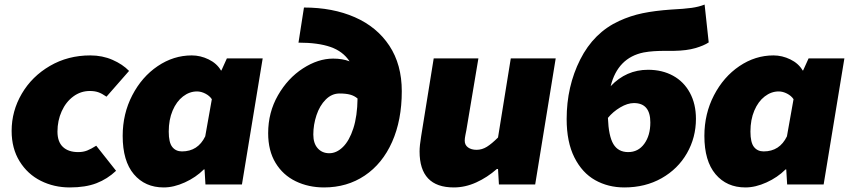

<svg xmlns="http://www.w3.org/2000/svg" viewBox="-20 -809 3723 842"><path d="M31 -235Q31 -322 75.5 -398Q120 -474 199 -520Q278 -566 376 -566Q429 -566 473.5 -546.5Q518 -527 546 -498L447 -385Q427 -399 411 -404.5Q395 -410 374 -410Q334 -410 301.5 -386Q269 -362 250.5 -321Q232 -280 232 -232Q232 -187 256 -164.5Q280 -142 323 -142Q345 -142 362.5 -149Q380 -156 402 -170L489 -60Q451 -24 403 -5.5Q355 13 286 13Q217 13 159 -16Q101 -45 66 -101.5Q31 -158 31 -235Z M518 -213Q518 -310 560 -391Q602 -472 671.5 -519Q741 -566 821 -566Q859 -566 895 -548.5Q931 -531 949 -500H951L975 -553H1132L1041 0H881L877 -66H874Q839 -31 790.5 -9Q742 13 698 13Q616 13 567 -45Q518 -103 518 -213ZM880 -211 909 -374Q899 -389 880.5 -398.5Q862 -408 844 -408Q811 -408 782.5 -386Q754 -364 737 -324Q720 -284 720 -232Q720 -184 735.5 -164.5Q751 -145 778 -145Q848 -145 880 -211Z M1156 -225Q1156 -316 1199 -391Q1242 -466 1308.5 -509Q1375 -552 1441 -552Q1482 -552 1513 -540Q1484 -584 1429.5 -603Q1375 -622 1289 -622L1313 -776Q1439 -776 1536 -733.5Q1633 -691 1687.5 -608.5Q1742 -526 1742 -409Q1742 -282 1699.5 -186.5Q1657 -91 1579.5 -39Q1502 13 1401 13Q1333 13 1277 -14Q1221 -41 1188.5 -94.5Q1156 -148 1156 -225ZM1424 -137Q1456 -137 1484 -164.5Q1512 -192 1529.5 -246Q1547 -300 1548 -377Q1534 -389 1515.5 -394Q1497 -399 1469 -399Q1435 -399 1408.5 -372.5Q1382 -346 1368 -304Q1354 -262 1354 -219Q1354 -180 1373.5 -158.5Q1393 -137 1424 -137Z M1820 -145Q1820 -170 1827 -212L1882 -553H2078L2025 -237Q2025 -237 2021 -217Q2018 -202 2018 -192Q2018 -173 2032.5 -162.5Q2047 -152 2070 -152Q2094 -152 2115.5 -165.5Q2137 -179 2164 -206L2220 -553H2417L2327 0H2168L2164 -68H2159Q2117 -31 2068.5 -9Q2020 13 1970 13Q1820 13 1820 -145Z M2465 -287Q2465 -430 2524.5 -548Q2584 -666 2695 -717Q2745 -740 2798 -751Q2851 -762 2922 -767Q2981 -770 3013 -774.5Q3045 -779 3070 -789L3088 -623Q3067 -609 3029.5 -598Q2992 -587 2936 -586H2898Q2871 -586 2848 -584.5Q2825 -583 2803 -579Q2689 -556 2658 -431Q2726 -503 2822 -503Q2884 -503 2931.5 -477Q2979 -451 3005.5 -402Q3032 -353 3032 -288Q3032 -206 2992.5 -137Q2953 -68 2881.5 -27.5Q2810 13 2718 13Q2647 13 2590 -19Q2533 -51 2499 -118.5Q2465 -186 2465 -287ZM2735 -142Q2779 -142 2805.5 -178.5Q2832 -215 2832 -272Q2832 -357 2760 -357Q2732 -357 2700 -338Q2668 -319 2646 -292Q2649 -212 2670 -177Q2691 -142 2735 -142Z M3069 -213Q3069 -310 3111 -391Q3153 -472 3222.5 -519Q3292 -566 3372 -566Q3410 -566 3446 -548.5Q3482 -531 3500 -500H3502L3526 -553H3683L3592 0H3432L3428 -66H3425Q3390 -31 3341.5 -9Q3293 13 3249 13Q3167 13 3118 -45Q3069 -103 3069 -213ZM3431 -211 3460 -374Q3450 -389 3431.5 -398.5Q3413 -408 3395 -408Q3362 -408 3333.5 -386Q3305 -364 3288 -324Q3271 -284 3271 -232Q3271 -184 3286.5 -164.5Q3302 -145 3329 -145Q3399 -145 3431 -211Z"/></svg>

Font: Nebula Sans Black
Style: Regular
Weight: 900
Italic angle: -9°
Designer: Paul D. Hunt for Adobe (as Source Sans)
Foundry: Nebula Entertainment & Broadcasting LLC
Version: Version 1.010